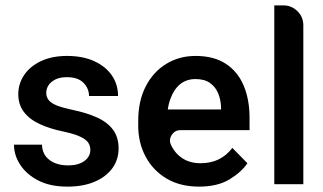

<svg xmlns="http://www.w3.org/2000/svg" viewBox="-20 -691 1202 714"><path d="M421 -139Q421 -97 397.5 -65Q374 -33 331.5 -15Q289 3 231 3Q166 3 122 -20Q78 -43 55 -78.5Q32 -114 32 -153H136Q137 -125 151.5 -108Q166 -91 187 -83.5Q208 -76 232 -76Q260 -76 278 -83.5Q296 -91 306 -104Q316 -117 316 -133Q316 -148 308.5 -160Q301 -172 279 -182.5Q257 -193 215 -202Q166 -212 128 -229.5Q90 -247 69 -274.5Q48 -302 48 -341Q48 -379 69.5 -411.5Q91 -444 132 -463.5Q173 -483 229 -483Q288 -483 330.5 -463.5Q373 -444 396 -410.5Q419 -377 419 -334H311Q311 -362 290.5 -383Q270 -404 229 -404Q203 -404 186 -395.5Q169 -387 160.5 -374Q152 -361 152 -346Q152 -331 160.5 -319.5Q169 -308 189.5 -299.5Q210 -291 247 -283Q301 -272 340 -254.5Q379 -237 400 -209Q421 -181 421 -139Z M651 -207Q630 -207 618.5 -189Q607 -171 616 -152Q631 -120 659 -102Q687 -84 726 -84Q764 -84 793.5 -98.5Q823 -113 844 -141L900 -84Q878 -51 833.5 -24Q789 3 720 3Q650 3 599.5 -27Q549 -57 521.5 -108.5Q494 -160 494 -224V-241Q494 -315 521.5 -369Q549 -423 597.5 -453Q646 -483 707 -483Q775 -483 819.5 -454Q864 -425 886 -373Q908 -321 908 -253V-207ZM604 -284H802V-293Q801 -320 791.5 -343.5Q782 -367 761.5 -382Q741 -397 707 -397Q673 -397 649.5 -377.5Q626 -358 614 -324Q607 -306 604 -284Z M1034 -671Q1064 -671 1086 -649.5Q1108 -628 1108 -597V-6H1000V-671Z"/></svg>

Font: Placeholder Sans Medium
Style: Regular
Weight: 500
Designer: The Branx Europe S.L
Version: Version 1.006;Fontself Maker 3.5.7